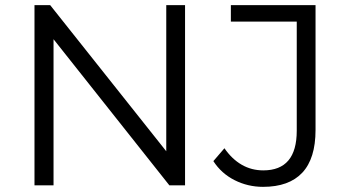

<svg xmlns="http://www.w3.org/2000/svg" viewBox="-20 -720 1355 746"><path d="M114 0V-700H175L658 -92H626V-700H699V0H638L156 -608H188V0ZM1002 6Q943 6 891.5 -20Q840 -46 809 -94L852 -144Q881 -102 919 -80Q957 -58 1003 -58Q1133 -58 1133 -212V-636H877V-700H1206V-215Q1206 -104 1154.5 -49Q1103 6 1002 6Z"/></svg>

Font: Montserrat Thin
Style: Regular
Weight: 400
Version: Version 9.000